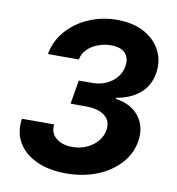

<svg xmlns="http://www.w3.org/2000/svg" viewBox="-83 -812 825 896"><g transform="rotate(10 329.5 -363.5)"><path d="M288.7 9.9Q207 9.9 148.1 -17.4Q89.1 -44.7 60.9 -93.4Q32.7 -142 42.6 -205.6H195.3Q189.6 -165.8 218.4 -141.3Q247.2 -116.8 296.2 -116.8Q351.2 -116.8 392.2 -147.2Q433.2 -177.6 440 -222.7Q447.1 -266 416 -290.1Q384.9 -314.3 324.6 -314.3H253.9L272.7 -427.2H336.6Q389.6 -427.2 428.8 -456.1Q468 -485.1 475.5 -531.2Q481.9 -569.2 460.8 -592.3Q439.6 -615.4 393.1 -615.4Q361.2 -615.4 331.5 -604.2Q301.8 -593 281.2 -572.4Q260.7 -551.8 256 -524.1H109.4Q120.4 -587 162.1 -634.9Q203.8 -682.9 266.2 -710Q328.5 -737.2 400.9 -737.2Q478 -737.2 530.9 -707.6Q583.8 -677.9 607.8 -629.4Q631.7 -581 622.5 -524.1Q612.2 -461.6 568 -425.2Q523.8 -388.8 458.1 -378.2V-372.9Q531.2 -362.9 568.9 -314.3Q606.5 -265.6 595.2 -196Q585.2 -135.7 542.8 -89.1Q500.4 -42.6 434.7 -16.3Q369 9.9 288.7 9.9Z"/></g></svg>

Font: Inter UI
Style: Bold Italic
Weight: 700
Italic angle: 9.39999°
Designer: Rasmus Andersson
Foundry: rsms
Version: 3.2;8d6f07862